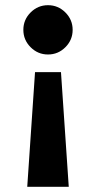

<svg xmlns="http://www.w3.org/2000/svg" viewBox="-20 -520 370 740"><path d="M165 -500Q204 -500 232 -472Q260 -444 260 -405Q260 -366 232 -338Q204 -310 165 -310Q126 -310 98 -338Q70 -366 70 -405Q70 -444 98 -472Q126 -500 165 -500ZM215 -242 245 200H85L115 -242Z"/></svg>

Font: Space Cowgirl
Style: Regular
Weight: 400
Designer: Valery Marier
Foundry: Valery Marier
Version: Version 1.000